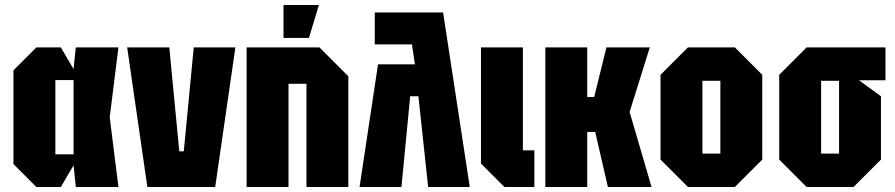

<svg xmlns="http://www.w3.org/2000/svg" viewBox="-20 -750 3589 770"><path d="M126 0 34 -92V-468L126 -560H224L275 -473L284 -560H455L420 -280L455 0H284L275 -87L224 0ZM202 -131H275V-429H202Z M571 0 490 -560H659L699 -143H717L757 -560H924L843 0Z M969 0V-560H1261L1377 -444V0H1209V-414H1137V0ZM1117 -598V-730H1259L1219 -598Z M1483 -700H1757L1864 0H1697L1658 -364H1625L1590 0H1422L1496 -492H1644L1632 -572H1483Z M1909 -560H2077V-147H2123V0H2003L1909 -94Z M2167 0V-560H2335V-361H2363L2412 -560H2586L2505 -301L2593 0H2418L2367 -221H2335V0Z M2629 -110V-450L2739 -560H2927L3037 -450V-110L2927 0H2739ZM2797 -134H2869V-426H2797Z M3105 -110V-450L3215 -560H3531V-428H3425L3513 -364V-110L3403 0H3215ZM3273 -134H3345V-426H3273Z"/></svg>

Font: Tektur Condensed
Style: Bold
Weight: 700
Width: 3
Designer: Adam Jagosz
Foundry: Adam Jagosz
Version: Version 1.005;gftools[0.9.30]